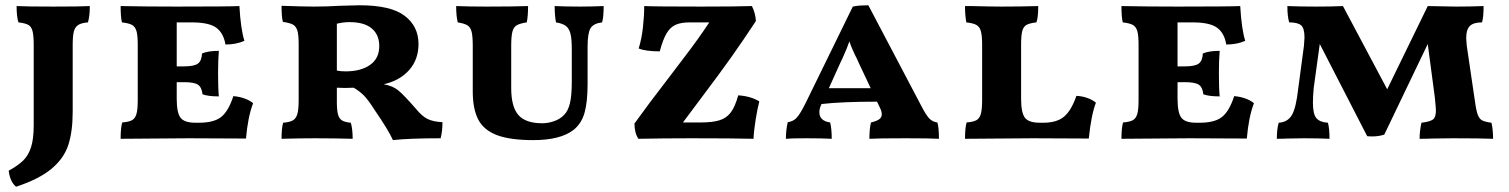

<svg xmlns="http://www.w3.org/2000/svg" viewBox="-20 -525 5730 729"><path d="M41 184Q18 165 13 123Q48 104 68 84.5Q88 65 98 33.5Q108 2 108 -50V-353Q108 -390 103.5 -407Q99 -424 87.5 -430.5Q76 -437 50 -440Q43 -462 43 -502Q76 -500 182 -500Q287 -500 321 -502Q321 -465 314 -440Q288 -438 276 -429.5Q264 -421 260 -404Q256 -387 256 -353V-101Q256 -26 239.5 25Q223 76 176 115.5Q129 155 41 184Z M941 -133Q921 -81 914 1L696 0L438 2Q438 -38 444 -60Q469 -62 481 -68.5Q493 -75 498 -92Q503 -109 503 -145V-356Q503 -391 498 -407.5Q493 -424 481 -430.5Q469 -437 443 -440Q438 -460 438 -502Q534 -500 651 -500Q846 -500 889 -502Q894 -414 908 -370Q877 -356 836 -356Q829 -399 801.5 -419.5Q774 -440 708 -440H651V-273H679Q718 -273 732 -284Q746 -295 747 -322Q771 -332 811 -332Q808 -298 808 -246Q808 -189 811 -159Q770 -159 749 -167Q746 -194 731.5 -203.5Q717 -213 679 -213H651V-150Q651 -97 665.5 -78Q680 -59 722 -59H735Q793 -59 820.5 -81.5Q848 -104 866 -160Q890 -158 910 -150.5Q930 -143 941 -133Z M1660 -61Q1660 -27 1653 0Q1532 0 1472 7Q1455 -31 1402 -108Q1378 -146 1361.5 -162.5Q1345 -179 1323 -192L1290 -191L1259 -192V-138Q1259 -106 1263.5 -90Q1268 -74 1279 -67.5Q1290 -61 1312 -59Q1319 -35 1319 2Q1247 0 1175 0Q1121 0 1049 2Q1049 -38 1055 -59Q1080 -61 1092 -68Q1104 -75 1109 -92Q1114 -109 1114 -146V-357Q1114 -393 1109 -409Q1104 -425 1092.5 -431.5Q1081 -438 1054 -442Q1049 -461 1049 -503Q1136 -500 1172 -500Q1221 -500 1269 -503Q1325 -505 1345 -505Q1464 -505 1516.5 -465Q1569 -425 1569 -358Q1569 -299 1533.5 -259Q1498 -219 1437 -205Q1471 -199 1492 -182Q1513 -165 1560 -111Q1582 -84 1603 -73.5Q1624 -63 1660 -61ZM1420 -350Q1420 -393 1391.5 -417Q1363 -441 1307 -441Q1283 -441 1259 -435V-257Q1274 -254 1292 -254Q1350 -254 1385 -278.5Q1420 -303 1420 -350Z M1775 -178V-351Q1775 -388 1770.5 -405Q1766 -422 1754.5 -429Q1743 -436 1718 -440Q1712 -464 1712 -502Q1760 -500 1827 -500Q1929 -500 1985 -502Q1985 -463 1980 -440Q1954 -436 1942 -429Q1930 -422 1925.5 -404.5Q1921 -387 1921 -351V-191Q1921 -119 1948.5 -88Q1976 -57 2039 -57Q2061 -57 2084 -65Q2107 -73 2122 -89Q2137 -104 2144 -133Q2151 -162 2151 -216V-339Q2151 -377 2146 -397Q2141 -417 2128.5 -426.5Q2116 -436 2091 -440Q2086 -466 2086 -502Q2132 -500 2181 -500Q2226 -500 2272 -502Q2272 -459 2266 -440Q2233 -436 2222 -417.5Q2211 -399 2211 -348V-206Q2211 -138 2199.5 -97Q2188 -56 2158 -32Q2108 7 2005 7Q1918 7 1868 -11.5Q1818 -30 1796.5 -70Q1775 -110 1775 -178Z M2863 -140Q2856 -114 2849 -70Q2842 -26 2841 2Q2763 0 2605 0Q2500 0 2404 2Q2389 -20 2389 -56Q2439 -126 2517 -227Q2530 -245 2580 -310Q2630 -375 2673 -440H2599Q2566 -440 2545.5 -431Q2525 -422 2511 -398.5Q2497 -375 2485 -330Q2431 -330 2405 -341Q2416 -376 2421 -420Q2426 -464 2426 -502Q2469 -500 2643 -500Q2776 -500 2835 -502Q2849 -473 2850 -445Q2802 -372 2757 -308.5Q2712 -245 2644 -155L2573 -60H2639Q2686 -60 2712.5 -68.5Q2739 -77 2755 -98.5Q2771 -120 2783 -163Q2830 -160 2863 -140Z M3545 2Q3515 0 3419 0Q3310 0 3281 2Q3281 -36 3287 -60Q3308 -65 3318 -72Q3328 -79 3328 -91Q3328 -102 3321 -116L3310 -139Q3177 -139 3099 -130L3098 -127Q3091 -113 3091 -99Q3091 -66 3132 -60Q3138 -36 3138 2Q3100 0 3042 0Q2981 0 2964 2Q2964 -32 2971 -61Q2992 -64 3005 -78Q3018 -92 3039 -134L3218 -500Q3232 -503 3246 -504Q3260 -505 3277 -505L3477 -125Q3497 -86 3509.5 -74Q3522 -62 3539 -60Q3545 -42 3545 2ZM3286 -190 3243 -281 3234 -301Q3215 -338 3205 -368Q3198 -346 3179 -304L3169 -283L3127 -190Z M4067 -161Q4090 -160 4110 -152.5Q4130 -145 4141 -135Q4123 -88 4114 1L3902 0L3644 2Q3644 -38 3650 -60Q3675 -62 3687 -68.5Q3699 -75 3704 -92Q3709 -109 3709 -145V-356Q3709 -391 3704 -407.5Q3699 -424 3687 -430.5Q3675 -437 3649 -440Q3644 -467 3644 -502H3668Q3744 -500 3783 -500Q3852 -500 3922 -502Q3922 -457 3915 -440Q3889 -437 3877.5 -430.5Q3866 -424 3861.5 -407.5Q3857 -391 3857 -356V-150Q3857 -97 3871.5 -78Q3886 -59 3928 -59H3941Q3993 -59 4020.5 -82.5Q4048 -106 4067 -161Z M4741 -133Q4721 -81 4714 1L4496 0L4238 2Q4238 -38 4244 -60Q4269 -62 4281 -68.5Q4293 -75 4298 -92Q4303 -109 4303 -145V-356Q4303 -391 4298 -407.5Q4293 -424 4281 -430.5Q4269 -437 4243 -440Q4238 -460 4238 -502Q4334 -500 4451 -500Q4646 -500 4689 -502Q4694 -414 4708 -370Q4677 -356 4636 -356Q4629 -399 4601.5 -419.5Q4574 -440 4508 -440H4451V-273H4479Q4518 -273 4532 -284Q4546 -295 4547 -322Q4571 -332 4611 -332Q4608 -298 4608 -246Q4608 -189 4611 -159Q4570 -159 4549 -167Q4546 -194 4531.5 -203.5Q4517 -213 4479 -213H4451V-150Q4451 -97 4465.5 -78Q4480 -59 4522 -59H4535Q4593 -59 4620.5 -81.5Q4648 -104 4666 -160Q4690 -158 4710 -150.5Q4730 -143 4741 -133Z M5649 2Q5601 0 5497 0L5419 1Q5398 2 5370 2Q5370 -26 5377 -59Q5410 -63 5421 -71.5Q5432 -80 5432 -106Q5432 -114 5428 -154L5401 -358L5236 -14Q5215 -7 5191 -7Q5178 -7 5171 -8L4991 -358L4968 -191Q4965 -158 4965 -135Q4965 -92 4978 -76.5Q4991 -61 5022 -59Q5028 -37 5028 2Q4986 0 4932 0L4868 1Q4851 2 4828 2Q4828 -34 4835 -59Q4869 -61 4885 -88Q4901 -115 4909 -187L4931 -352Q4933 -376 4933 -383Q4933 -418 4920 -429Q4907 -440 4875 -440Q4868 -462 4868 -502Q4916 -500 4975 -500Q5039 -500 5079 -502L5247 -186L5401 -502L5510 -500Q5563 -500 5613 -502Q5613 -459 5607 -440Q5575 -440 5561 -426.5Q5547 -413 5547 -381Q5547 -374 5549 -352L5577 -162Q5583 -115 5589 -95Q5595 -75 5606.5 -68.5Q5618 -62 5643 -59Q5649 -32 5649 2Z"/></svg>

Font: Vollkorn SC
Style: Bold
Weight: 700
Designer: Friedrich Althausen
Foundry: Friedrich Althausen
Version: Version 4.015